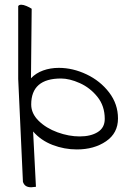

<svg xmlns="http://www.w3.org/2000/svg" viewBox="-20 -634 537 812"><path d="M112 158Q98 158 89.5 152.5Q81 147 77 135L57 -300V-608Q60 -614 70 -614Q79 -614 92 -608.5Q105 -603 114 -597L111 -303Q132 -325 162.5 -336Q193 -347 229 -347Q288 -347 346 -319.5Q404 -292 441.5 -243Q479 -194 479 -133Q479 -71 428.5 -36.5Q378 -2 305 -2Q252 -2 202.5 -21Q153 -40 120 -78L132 156Q116 158 112 158ZM238 -302Q112 -302 112 -192Q112 -154 143.5 -123Q175 -92 223 -74.5Q271 -57 317 -57Q364 -57 393.5 -75.5Q423 -94 423 -131Q423 -186 392 -224.5Q361 -263 317.5 -282.5Q274 -302 238 -302Z"/></svg>

Font: Indie Flower
Style: Regular
Weight: 400
Designer: Kimberly Geswein
Foundry: Kimberly Geswein
Version: Version 2.000